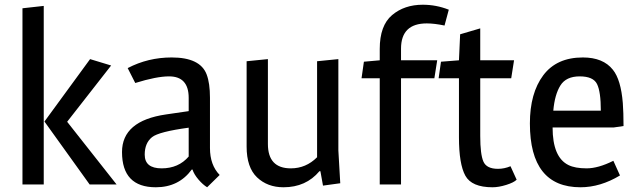

<svg xmlns="http://www.w3.org/2000/svg" viewBox="-20 -780 2697 812"><path d="M165 0H75V-745L165 -755ZM473 0H359L168 -266L361 -530L450 -503L264 -265Z M778 -366Q778 -457 695 -457Q642 -457 552 -429L520 -492Q606 -537 706 -537Q827 -537 854 -465Q868 -428 868 -367V-154Q868 -82 909 -40L856 12Q838 1 819.5 -20.5Q801 -42 794 -63H791Q736 12 639 12Q496 12 496 -137Q496 -269 682 -296L778 -310ZM592 -126Q592 -68 663.5 -68Q735 -68 778 -118V-240Q652 -223 623 -200Q592 -175 592 -126Z M1179 12Q1111 12 1067 -30Q1023 -72 1023 -160V-521L1113 -530V-171Q1113 -68 1210 -68Q1274 -68 1321 -115V-521L1411 -530V-144L1419 -5L1346 5L1335 -56H1331Q1274 12 1179 12Z M1586 -573Q1586 -672 1638 -716Q1690 -760 1768 -760Q1825 -760 1878 -739L1860 -672Q1817 -681 1785 -681Q1676 -681 1676 -574V-525H1829L1817 -449H1676V0H1586V-449H1509L1519 -519L1586 -525Z M2011 -525H2154L2142 -449H2011V-205Q2011 -127 2024.5 -96.5Q2038 -66 2086 -66Q2113 -66 2139 -77L2165 -20Q2153 -8 2121 2Q2089 12 2063 12Q1975 12 1948 -37Q1921 -86 1921 -199V-449H1835L1845 -519L1921 -525L1926 -635L2011 -660Z M2445 -537Q2531 -537 2572 -485Q2606 -443 2614 -344Q2617 -305 2617 -247L2576 -241H2317Q2317 -115 2384 -82Q2412 -68 2461 -68Q2510 -68 2574 -100L2602 -38Q2519 12 2435 12Q2221 12 2221 -258Q2221 -386 2277.5 -461.5Q2334 -537 2445 -537ZM2320 -312H2521Q2521 -392 2505 -424.5Q2489 -457 2431.5 -457Q2374 -457 2350 -418.5Q2326 -380 2320 -312Z"/></svg>

Font: Magra
Style: Regular
Weight: 400
Designer: Viviana Monsalve
Foundry: Viviana Monsalve
Version: Version 1.001